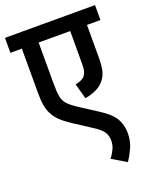

<svg xmlns="http://www.w3.org/2000/svg" viewBox="-149 -707 787 978"><g transform="rotate(-20 244.0 -217.5)"><path d="M488 -541H415V-366Q415 -319 408 -292Q401 -265 384 -245Q353 -206 280 -193L257 -276Q292 -283 307 -298Q316 -309 320 -323Q324 -337 324 -366V-541H153V-317Q153 -274 157.5 -248.5Q162 -223 178.5 -205Q195 -187 229 -165L328 -101Q381 -67 401.5 -32.5Q422 2 422 47Q422 90 407 123.5Q392 157 372 187L295 141Q309 122 319.5 100.5Q330 79 330 53Q330 29 317 8Q304 -13 262 -39L171 -98Q139 -119 116.5 -140Q94 -161 82 -186Q71 -208 66.5 -234Q62 -260 62 -305V-541H0V-622H488Z"/></g></svg>

Font: Noto Sans Condensed Medium
Style: Italic
Weight: 500
Width: 3
Italic angle: -12°
Designer: Monotype Design Team
Foundry: Monotype Imaging Inc.
Version: Version 2.013; ttfautohint (v1.8.4.7-5d5b)